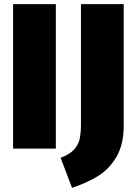

<svg xmlns="http://www.w3.org/2000/svg" viewBox="-20 -716 657 925"><path d="M249 0H43V-696H249ZM576 -111Q576 -20 541 39.5Q506 99 452.5 132Q399 165 327 189L272 44Q315 28 336 5.5Q357 -17 363.5 -45.5Q370 -74 370 -118V-696H576Z"/></svg>

Font: FiraGO Heavy
Style: Regular
Weight: 900
Designer: bBox Type
Foundry: bBox Type GmbH
Version: Version 1.001